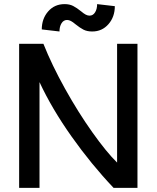

<svg xmlns="http://www.w3.org/2000/svg" viewBox="-20 -913 761 933"><path d="M294 -893Q318 -893 335.5 -884Q353 -875 374 -858Q387 -847 396.5 -842Q406 -837 415 -837Q432 -837 442 -853Q452 -869 452 -893L538 -883Q538 -831 507 -795.5Q476 -760 428 -760Q403 -760 385.5 -769Q368 -778 347 -795Q334 -806 324.5 -811Q315 -816 306 -816Q289 -816 279 -800Q269 -784 269 -760L183 -770Q183 -822 214 -857.5Q245 -893 294 -893ZM549 -123V-700H648V0H532Q423 -115 327.5 -250Q232 -385 172 -514V0H73V-700H191Q232 -597 296 -482Q360 -367 428.5 -270.5Q497 -174 549 -123Z"/></svg>

Font: MedMera Sans Display
Style: Regular
Weight: 500
Designer: Kasper Nordkvist
Foundry: UNCUT.wtf
Version: Version 1.300